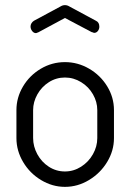

<svg xmlns="http://www.w3.org/2000/svg" viewBox="-20 -721 508 748"><path d="M126 -594Q122 -592 120 -592Q111.6 -592 105.3 -600Q99 -608 99 -618Q99 -624.4 102.5 -630.2Q106 -636 112 -640L216 -696Q224 -701 233 -701Q242 -701 250 -696L354 -640Q367 -634 367 -617.1Q367 -607.5 361.2 -600.2Q355.5 -593 347.1 -593Q345 -593 341 -595Q339 -596 337 -596L233 -651L129 -595ZM424 -292V-183Q424 -133.7 397.5 -90.1Q371.1 -46.4 326.9 -19.7Q282.8 7 233 7Q184 7 140 -19.5Q96 -46 70 -90Q44 -133.9 44 -183V-292Q44 -340.7 69.5 -383.9Q95 -427 138.6 -453Q182.2 -479 233.1 -479Q283 -479 327 -453.5Q371 -428 397.5 -384.9Q424 -341.7 424 -292ZM233 -419Q199 -419 170.5 -400.9Q142.1 -382.8 125.5 -353.2Q109 -323.5 109 -292V-183.3Q109 -150.5 125.5 -120Q142.1 -89.6 170.5 -71.3Q199 -53 232.9 -53Q266.7 -53 295.9 -71.5Q325 -90 342 -120.1Q359 -150.1 359 -183V-292Q359 -324 342.2 -353.5Q325.4 -383 296 -401Q266.6 -419 233 -419Z"/></svg>

Font: Dosis
Style: Regular
Weight: 400
Designer: Edgar Tolentino, Pablo Impallari, Igino Marini
Foundry: Edgar Tolentino, Pablo Impallari, Igino Marini
Version: Version 1.007;Glyphs 3.1.1 (3134)